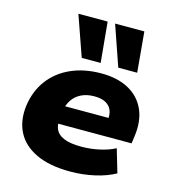

<svg xmlns="http://www.w3.org/2000/svg" viewBox="-115 -864 872 970"><g transform="rotate(15 321.5 -379.5)"><path d="M340 11Q233 11 162.5 -22Q92 -55 61.5 -114.5Q31 -174 41 -253Q52 -332 95 -389.5Q138 -447 207.5 -478Q277 -509 366 -509Q451 -509 509.5 -477Q568 -445 594.5 -385.5Q621 -326 609 -243L604 -207H191L206 -301H476L457 -285Q462 -319 452.5 -341.5Q443 -364 420.5 -376Q398 -388 362 -388Q323 -388 294 -374Q265 -360 247.5 -334Q230 -308 224 -272L221 -253Q215 -211 225.5 -182.5Q236 -154 269.5 -139.5Q303 -125 362 -125Q411 -125 458 -135.5Q505 -146 538 -164L574 -42Q530 -17 468 -3Q406 11 340 11ZM440 -559 367 -770H520L539 -559ZM249 -559 175 -770H328L348 -559Z"/></g></svg>

Font: Nunito Sans 10pt SemiExpanded Black
Style: Italic
Weight: 900
Width: 6
Italic angle: -9°
Designer: Vernon Adams
Foundry: Vernon Adams
Version: Version 3.101;gftools[0.9.27]